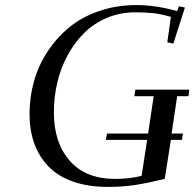

<svg xmlns="http://www.w3.org/2000/svg" viewBox="-20 -732 771 762"><path d="M97.2 -279.8Q97.2 -346.2 114.7 -408.9Q132.3 -471.7 168.2 -526.6Q204.1 -581.5 253.9 -622.8Q303.7 -664.1 372.8 -688Q441.9 -711.9 522 -711.9Q597.7 -711.9 683.1 -688L689.9 -707L713.9 -702.1L668 -559.1L644 -564L658.2 -665Q616.7 -676.8 586.7 -679.9Q556.6 -683.1 517.1 -683.1Q456.5 -683.1 404.1 -660.9Q351.6 -638.7 313.5 -600.6Q275.4 -562.5 248 -512Q220.7 -461.4 207.3 -403.8Q193.8 -346.2 193.8 -286.1Q193.8 -166 256.8 -94Q319.8 -22 437 -22Q495.6 -22 542 -34.2L564 -176.8H399.9L404.8 -202.1H567.9L589.8 -350.1H513.2L517.1 -376H731L728 -350.1H683.1L661.1 -202.1H706.1L702.1 -176.8H658.2L633.8 -22Q565.4 -5.4 515.9 2.2Q466.3 9.8 408.2 9.8Q329.1 9.8 268.8 -11.7Q208.5 -33.2 171.4 -72.3Q134.3 -111.3 115.7 -163.6Q97.2 -215.8 97.2 -279.8Z"/></svg>

Font: Dehuti Alt
Style: Bold-Italic
Weight: 700
Version: Version 1.2